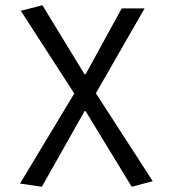

<svg xmlns="http://www.w3.org/2000/svg" viewBox="-20 -518 640 729"><path d="M139 191 301 -96H305L480 191L560 170L344 -164L529 -486H442L305 -236H301L141 -498L59 -477L262 -163L56 179Z"/></svg>

Font: Hasklig
Style: Regular
Weight: 400
Monospace: yes
Designer: Paul D. Hunt, Teo Tuominen
Foundry: Adobe Systems Incorporated
Version: Version 2.030;PS 1.0;hotconv 16.6.51;makeotf.lib2.5.65220